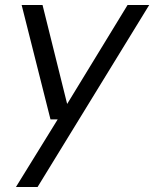

<svg xmlns="http://www.w3.org/2000/svg" viewBox="-20 -532 620 772"><path d="M44 220 212 -52H183L67 -512H151L250 -114L493 -512H580L131 220Z"/></svg>

Font: DM Sans 12pt
Style: Italic
Weight: 400
Italic angle: -10°
Version: Version 4.004;gftools[0.9.30]